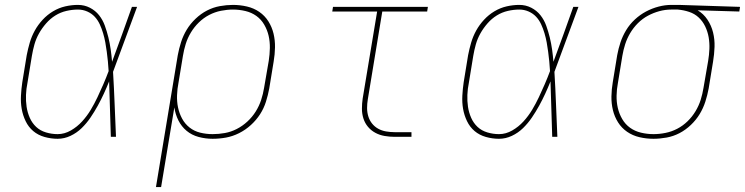

<svg xmlns="http://www.w3.org/2000/svg" viewBox="-20 -558 3040 783"><path d="M215 8Q188 8 161.5 0.5Q135 -7 115.5 -23.5Q96 -40 84.5 -64Q73 -88 68.5 -114Q64 -140 65.5 -168Q67 -196 71 -223L89 -333Q94 -359 101.5 -384.5Q109 -410 122 -433.5Q135 -457 154 -477.5Q173 -498 196.5 -512Q220 -526 246 -532Q272 -538 298 -538Q324 -538 346.5 -526.5Q369 -515 384 -496Q399 -477 407.5 -453.5Q416 -430 422 -405.5Q428 -381 431.5 -356Q435 -331 437 -306Q458 -362 478 -418Q498 -474 518 -530H539Q514 -464 490 -397.5Q466 -331 441 -265Q445 -199 447.5 -132.5Q450 -66 453 0H432Q430 -57 428.5 -113.5Q427 -170 425 -226Q415 -201 403.5 -176Q392 -151 378.5 -126.5Q365 -102 349 -78.5Q333 -55 313 -35.5Q293 -16 267.5 -4Q242 8 215 8ZM215 -11Q243 -11 269 -26Q295 -41 315 -63Q335 -85 350 -110Q365 -135 377.5 -161.5Q390 -188 401.5 -214.5Q413 -241 423 -268Q422 -288 420 -307.5Q418 -327 415.5 -346.5Q413 -366 409.5 -385Q406 -404 400.5 -422.5Q395 -441 387 -458.5Q379 -476 366.5 -489.5Q354 -503 336 -511Q318 -519 298 -519Q275 -519 251 -513.5Q227 -508 206 -495Q185 -482 168 -462.5Q151 -443 139 -421.5Q127 -400 120.5 -377Q114 -354 110 -330L92 -220Q87 -196 86 -171Q85 -146 88.5 -122.5Q92 -99 101.5 -77.5Q111 -56 127.5 -40.5Q144 -25 167.5 -18Q191 -11 215 -11Z M616 205 705 -333Q710 -360 718.5 -386.5Q727 -413 741.5 -437Q756 -461 777.5 -481.5Q799 -502 824 -515Q849 -528 876.5 -533Q904 -538 930 -538Q959 -538 987 -531.5Q1015 -525 1037.5 -509.5Q1060 -494 1074.5 -471Q1089 -448 1095.5 -421Q1102 -394 1101.5 -365Q1101 -336 1096 -307L1078 -197Q1073 -170 1064.5 -143Q1056 -116 1040.5 -92Q1025 -68 1003 -48Q981 -28 955 -15Q929 -2 902 3Q875 8 847 8Q818 8 790 0.5Q762 -7 741 -24.5Q720 -42 707.5 -67Q695 -92 691 -120L637 205ZM847 -11Q872 -11 897 -15.5Q922 -20 945.5 -32Q969 -44 989 -62.5Q1009 -81 1023 -103.5Q1037 -126 1045 -150.5Q1053 -175 1057 -200L1076 -310Q1080 -336 1080.5 -362Q1081 -388 1075.5 -412Q1070 -436 1057.5 -457.5Q1045 -479 1025.5 -493Q1006 -507 981 -513Q956 -519 930 -519Q906 -519 881 -514Q856 -509 833 -497Q810 -485 791 -466.5Q772 -448 758.5 -425.5Q745 -403 737.5 -379Q730 -355 726 -330L708 -221Q703 -196 702 -170Q701 -144 706 -120Q711 -96 722.5 -74.5Q734 -53 753 -38Q772 -23 796.5 -17Q821 -11 847 -11Z M1589 0Q1569 0 1548.5 -3.5Q1528 -7 1510.5 -16.5Q1493 -26 1480.5 -41Q1468 -56 1462 -75Q1456 -94 1456 -114.5Q1456 -135 1459 -156L1518 -511H1335L1338 -530H1725L1722 -511H1539L1480 -153Q1477 -135 1477 -117.5Q1477 -100 1482 -83.5Q1487 -67 1497.5 -54Q1508 -41 1522.5 -33Q1537 -25 1554.5 -22Q1572 -19 1589 -19H1658V0Z M2015 8Q1988 8 1961.5 0.5Q1935 -7 1915.5 -23.5Q1896 -40 1884.5 -64Q1873 -88 1868.5 -114Q1864 -140 1865.5 -168Q1867 -196 1871 -223L1889 -333Q1894 -359 1901.5 -384.5Q1909 -410 1922 -433.5Q1935 -457 1954 -477.5Q1973 -498 1996.5 -512Q2020 -526 2046 -532Q2072 -538 2098 -538Q2124 -538 2146.5 -526.5Q2169 -515 2184 -496Q2199 -477 2207.5 -453.5Q2216 -430 2222 -405.5Q2228 -381 2231.5 -356Q2235 -331 2237 -306Q2258 -362 2278 -418Q2298 -474 2318 -530H2339Q2314 -464 2290 -397.5Q2266 -331 2241 -265Q2245 -199 2247.5 -132.5Q2250 -66 2253 0H2232Q2230 -57 2228.5 -113.5Q2227 -170 2225 -226Q2215 -201 2203.5 -176Q2192 -151 2178.5 -126.5Q2165 -102 2149 -78.5Q2133 -55 2113 -35.5Q2093 -16 2067.5 -4Q2042 8 2015 8ZM2015 -11Q2043 -11 2069 -26Q2095 -41 2115 -63Q2135 -85 2150 -110Q2165 -135 2177.5 -161.5Q2190 -188 2201.5 -214.5Q2213 -241 2223 -268Q2222 -288 2220 -307.5Q2218 -327 2215.5 -346.5Q2213 -366 2209.5 -385Q2206 -404 2200.5 -422.5Q2195 -441 2187 -458.5Q2179 -476 2166.5 -489.5Q2154 -503 2136 -511Q2118 -519 2098 -519Q2075 -519 2051 -513.5Q2027 -508 2006 -495Q1985 -482 1968 -462.5Q1951 -443 1939 -421.5Q1927 -400 1920.5 -377Q1914 -354 1910 -330L1892 -220Q1887 -196 1886 -171Q1885 -146 1888.5 -122.5Q1892 -99 1901.5 -77.5Q1911 -56 1927.5 -40.5Q1944 -25 1967.5 -18Q1991 -11 2015 -11Z M2645 8Q2616 8 2588 1.5Q2560 -5 2537.5 -20.5Q2515 -36 2500.5 -59Q2486 -82 2479.5 -109Q2473 -136 2473.5 -165Q2474 -194 2479 -223L2497 -333Q2502 -360 2510.5 -385.5Q2519 -411 2533.5 -435Q2548 -459 2569 -478.5Q2590 -498 2614.5 -511Q2639 -524 2665.5 -531Q2692 -538 2718 -538Q2722 -538 2725.5 -538Q2729 -538 2733 -538Q2737 -538 2741 -538Q2745 -538 2749 -538L2998 -530L2995 -511L2825 -516Q2849 -502 2865 -478Q2881 -454 2888 -425.5Q2895 -397 2894 -367Q2893 -337 2888 -307L2870 -197Q2865 -170 2856.5 -143.5Q2848 -117 2833.5 -93Q2819 -69 2797.5 -48.5Q2776 -28 2751 -15Q2726 -2 2698.5 3Q2671 8 2645 8ZM2645 -11Q2669 -11 2694 -16Q2719 -21 2742 -33Q2765 -45 2784 -63.5Q2803 -82 2816.5 -104.5Q2830 -127 2837.5 -151Q2845 -175 2849 -200L2868 -310Q2872 -334 2873 -358.5Q2874 -383 2870 -406Q2866 -429 2856 -450Q2846 -471 2829.5 -486.5Q2813 -502 2790.5 -509.5Q2768 -517 2744 -519H2730Q2726 -519 2723 -519Q2720 -519 2717 -519Q2693 -519 2669 -512.5Q2645 -506 2622.5 -494Q2600 -482 2581.5 -463.5Q2563 -445 2550 -423Q2537 -401 2529.5 -377.5Q2522 -354 2518 -330L2500 -220Q2495 -194 2494.5 -168Q2494 -142 2499.5 -118Q2505 -94 2517.5 -72.5Q2530 -51 2549.5 -37Q2569 -23 2594 -17Q2619 -11 2645 -11Z"/></svg>

Font: Iosevka Curly Slab ThExObl
Style: Regular
Weight: 100
Width: 7
Italic angle: -9°
Monospace: yes
Designer: Belleve Invis
Foundry: Belleve Invis
Version: Version 11.1.0; ttfautohint (v1.8.3)